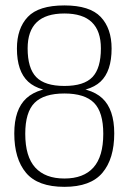

<svg xmlns="http://www.w3.org/2000/svg" viewBox="-20 -700 492 726"><path d="M223.5 6.5Q322.5 6.5 367.2 -46.5Q412 -99.5 412 -195.5Q412 -286.5 366.8 -328.5Q321.5 -370.5 223.5 -370.5Q125.5 -370.5 79.8 -328.5Q34 -286.5 34 -195.5Q34 -99.5 78.5 -46.5Q123 6.5 223.5 6.5ZM223.5 -25Q151 -25 113.2 -66.5Q75.5 -108 75.5 -194Q75.5 -276 110.8 -311.2Q146 -346.5 223.5 -346.5Q300.5 -346.5 335.5 -311.2Q370.5 -276 370.5 -194Q370.5 -108 333.2 -66.5Q296 -25 223.5 -25ZM223.5 -352Q318 -352 360 -391.2Q402 -430.5 402 -516.5Q402 -592.5 360.8 -636Q319.5 -679.5 223.5 -679.5Q126 -679.5 85 -636Q44 -592.5 44 -516.5Q44 -430.5 86.5 -391.2Q129 -352 223.5 -352ZM223.5 -375Q149.5 -375 117 -408.5Q84.5 -442 84.5 -517Q84.5 -583 119 -616Q153.5 -649 223.5 -649Q293 -649 327.2 -616Q361.5 -583 361.5 -517Q361.5 -442 329.5 -408.5Q297.5 -375 223.5 -375Z"/></svg>

Font: Anybody UltraCondensed Thin ExtraLight
Style: Regular
Weight: 250
Version: Version 1.111